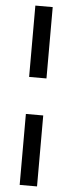

<svg xmlns="http://www.w3.org/2000/svg" viewBox="-62 -781 373 992"><g transform="rotate(5 125.0 -285.0)"><path d="M80 -380V-750H170V-380ZM80 180V-188H170V180Z"/></g></svg>

Font: Mukta SemiBold
Style: Regular
Weight: 600
Designer: Girish Dalvi and Yashodeep Gholap
Foundry: Ek Type
Version: Version 2.538;PS 1.002;hotconv 16.6.51;makeotf.lib2.5.65220;